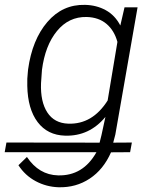

<svg xmlns="http://www.w3.org/2000/svg" viewBox="-68 -559 631 805"><path d="M508.8 -528.3 415.5 5.4 406.7 39.1 484.9 38.6 477.5 79.1 397.5 79.6Q365.7 151.9 308.1 189.9Q250.5 228 177.7 226.1Q126.5 224.6 81.8 200.7Q37.1 176.8 9.3 133.8L44.9 99.1Q95.2 174.3 175.3 176.3Q280.3 179.2 336.4 79.1H-48.3L-41 38.6L349.6 39.1L357.4 7.8L374 -68.8Q306.6 12.7 205.1 9.8Q131.3 7.8 89.8 -47.1Q48.3 -102.1 46.4 -198.7Q45.4 -229.5 48.8 -257.8L49.8 -268.1Q66.9 -392.6 130.6 -466.8Q194.3 -541 288.6 -538.6Q336.4 -537.6 375.2 -516.4Q414.1 -495.1 436.5 -452.1L454.1 -528.3ZM104 -210Q101.1 -132.8 130.4 -87.6Q159.7 -42.5 218.3 -40.5Q319.8 -37.1 383.3 -137.7L424.3 -383.3Q411.1 -431.2 378.7 -458.7Q346.2 -486.3 295.4 -487.8Q220.2 -489.3 170.7 -428.7Q121.1 -368.2 107.9 -265.6Z"/></svg>

Font: Roboto Light
Style: Italic
Weight: 300
Italic angle: -12°
Designer: Google
Version: Version 2.134; 2016; ttfautohint (v1.6)